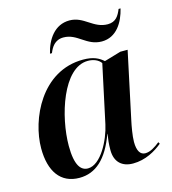

<svg xmlns="http://www.w3.org/2000/svg" viewBox="-112 -841 842 942"><g transform="rotate(-15 309.0 -369.5)"><path d="M455 -608C530 -608 569 -674 585 -741H575C562 -709 546 -682 505 -682C431 -682 401 -749 327 -749C251 -749 209 -684 193 -616H203C214 -643 232 -676 277 -676C348 -676 377 -608 455 -608ZM176 10C259 10 320 -45 363 -163H364C360 -137 357 -116 357 -82C357 -21 393 10 448 10C512 10 564 -21 599 -50L594 -59C569 -39 544 -23 519 -23C494 -23 479 -45 479 -91C479 -121 488 -171 494 -198L566 -536H529L444 -511C422 -531 394 -546 342 -546C130 -546 31 -325 31 -178C31 -62 80 10 176 10ZM228 -24C193 -24 165 -54 165 -155C165 -303 236 -534 363 -534C391 -534 416 -524 429 -505L366 -211C350 -136 294 -24 228 -24Z"/></g></svg>

Font: Noto Serif Display SemiBold
Style: Italic
Weight: 600
Italic angle: -12°
Designer: Monotype Design Team
Foundry: Monotype Imaging Inc.
Version: Version 2.009